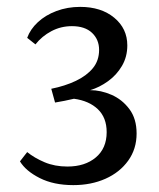

<svg xmlns="http://www.w3.org/2000/svg" viewBox="-20 -528 461 558"><path d="M193 10Q136 10 95.5 -10.5Q55 -31 38 -59L59 -86Q80 -69 109.5 -56.5Q139 -44 176 -44Q227 -44 258.5 -70.5Q290 -97 290 -144Q290 -186 264.5 -210.5Q239 -235 195 -241Q182 -238 167.5 -235Q153 -232 140 -230L129 -270Q169 -278 200.5 -293Q232 -308 250 -330Q268 -352 268 -383Q268 -413 247.5 -432.5Q227 -452 189 -452Q157 -452 129.5 -437.5Q102 -423 83 -399L59 -418Q68 -443 90 -463.5Q112 -484 144 -496Q176 -508 213 -508Q274 -508 312 -476.5Q350 -445 350 -396Q350 -363 334.5 -336.5Q319 -310 294 -292Q269 -274 242 -266Q273 -266 304 -252.5Q335 -239 356 -211Q377 -183 377 -140Q377 -95 352.5 -61Q328 -27 286.5 -8.5Q245 10 193 10Z"/></svg>

Font: Yrsa
Style: Regular
Weight: 400
Designer: Anna Giedrys (Yrsa+Rasa design), David Brezina (Yrsa art-direction, Rasa art-direction, design)
Foundry: Rosetta Type Foundry
Version: Version 2.004